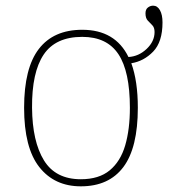

<svg xmlns="http://www.w3.org/2000/svg" viewBox="-20 -647 603 677"><path d="M265 10Q172 10 118.5 -58Q65 -126 65 -267Q65 -407 117 -474.5Q169 -542 270 -542Q386 -542 433 -446Q469 -448 497 -474.5Q525 -501 525 -534Q525 -550 517 -558Q509 -566 501 -574.5Q493 -583 493 -600Q493 -614 501.5 -620.5Q510 -627 520 -627Q535 -627 544 -611Q553 -595 553 -568Q553 -499 520 -465Q487 -431 443 -424Q466 -361 466 -267Q466 -126 415 -58Q364 10 265 10ZM265 -15Q329 -15 367 -46.5Q405 -78 421.5 -134.5Q438 -191 438 -267Q438 -395 397.5 -456Q357 -517 270 -517Q176 -517 134 -454.5Q92 -392 93 -267Q94 -148 135 -81.5Q176 -15 265 -15Z"/></svg>

Font: Noto Serif Thin
Style: Regular
Weight: 100
Designer: Monotype Design Team
Foundry: Monotype Imaging Inc.
Version: Version 2.015